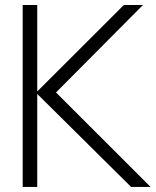

<svg xmlns="http://www.w3.org/2000/svg" viewBox="-20 -740 616 760"><path d="M69.8 0V-720.2H127.4V-377.9L470.2 -720.2H545.9L201.7 -374L576.2 0H499L127.4 -368.2V0Z"/></svg>

Font: Manrope Light
Style: Regular
Weight: 300
Designer: Mikhail Sharanda
Foundry: Mikhail Sharanda
Version: Version 4.505;FEAKit 1.0